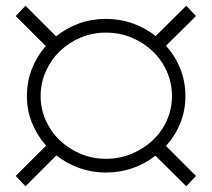

<svg xmlns="http://www.w3.org/2000/svg" viewBox="-20 -653 740 671"><path d="M350 -98Q398 -98 440 -115.5Q482 -133 513.5 -162.5Q545 -192 563 -232Q581 -272 581 -317Q581 -363 563 -403.5Q545 -444 513.5 -474Q482 -504 440 -521.5Q398 -539 350 -539Q303 -539 261.5 -521.5Q220 -504 189 -474Q158 -444 140 -403.5Q122 -363 122 -317Q122 -272 140 -232Q158 -192 189 -162.5Q220 -133 261.5 -115.5Q303 -98 350 -98ZM350 -50Q301 -50 256.5 -66Q212 -82 177 -110L69 -2L35 -38L141 -144Q110 -179 92 -223Q74 -267 74 -317Q74 -368 91.5 -412.5Q109 -457 140 -492L35 -597L69 -633L176 -526Q212 -555 256 -571Q300 -587 350 -587Q400 -587 444.5 -571Q489 -555 524 -527L631 -633L665 -597L560 -493Q592 -458 610 -413Q628 -368 628 -317Q628 -267 610 -222.5Q592 -178 560 -143L665 -38L631 -2L523 -109Q488 -81 444 -65.5Q400 -50 350 -50Z"/></svg>

Font: Montserrat-Alt1 Light
Style: Regular
Weight: 300
Designer: Differentunic
Foundry: Differentunic
Version: Version 7.222